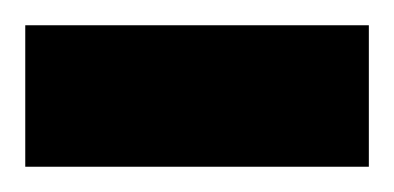

<svg xmlns="http://www.w3.org/2000/svg" viewBox="-20 -697 312 152"><path d="M0 -565V-677H272V-565Z"/></svg>

Font: Farlight84_Sys_V01
Style: Bold
Weight: 700
Designer: Monotype Design Team, Nadine Chahine and Nizar Qandah
Foundry: Monotype Imaging Inc.
Version: Version 2.004;October 31, 2024;FontCreator 14.0.0.2814 64-bi